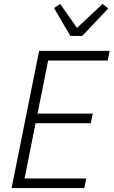

<svg xmlns="http://www.w3.org/2000/svg" viewBox="-20 -957 578 977"><path d="M39 0 179 -698H538L528 -649H225L171 -379H452L442 -330H161L105 -49H419L409 0ZM338 -774 255 -916 286 -937 372 -815 502 -937 531 -914 398 -774Z"/></svg>

Font: IBM Plex Sans Condensed Light
Style: Italic
Weight: 300
Width: 3
Italic angle: -11°
Designer: Mike Abbink, Paul van der Laan, Pieter van Rosmalen
Foundry: Bold Monday
Version: Version 1.3